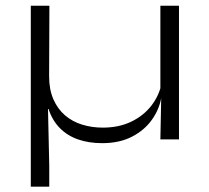

<svg xmlns="http://www.w3.org/2000/svg" viewBox="-20 -498 748 686"><path d="M619.5 -477.5V0H553L556 -149L553 -156.5V-477.5ZM155.5 -226Q155.5 -178 170.8 -143.2Q186 -108.5 212.2 -86Q238.5 -63.5 273.2 -52.8Q308 -42 347 -42Q404.5 -42 448.8 -63.2Q493 -84.5 521 -120.8Q549 -157 557.5 -201L569.5 -150.5H556.5Q549.5 -108 523 -70.5Q496.5 -33 451.8 -9.8Q407 13.5 345 13.5Q297 13.5 258.5 0Q220 -13.5 193.2 -41Q166.5 -68.5 153.5 -108.5H151.5L156 95V169H90V-477.5H156.5Z"/></svg>

Font: Anek Latin Expanded Light
Style: Regular
Weight: 300
Width: 7
Designer: Yesha Goshar
Foundry: Ek Type
Version: Version 1.003